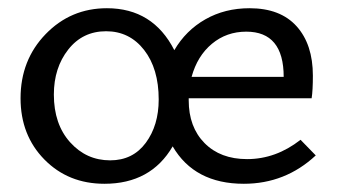

<svg xmlns="http://www.w3.org/2000/svg" viewBox="-20 -442 822 467"><path d="M711 -102 748 -64Q674 5 573 5Q453 5 400 -86Q347 5 234 5Q146 5 88 -54Q30 -113 30 -203Q30 -296 91 -359Q152 -422 240 -422Q352 -422 404 -320Q432 -368 479.5 -395Q527 -422 587 -422Q662 -422 701.5 -378Q741 -334 741 -258Q741 -222 738 -203H439V-198Q439 -133 477.5 -94Q516 -55 581 -55Q651 -55 711 -102ZM248 -52Q303 -52 334.5 -94.5Q366 -137 366 -200Q366 -275 330.5 -320.5Q295 -366 238 -366Q181 -366 146 -321.5Q111 -277 111 -212Q111 -140 150.5 -96Q190 -52 248 -52ZM579 -365Q531 -365 495.5 -335.5Q460 -306 446 -255H670Q670 -365 579 -365Z"/></svg>

Font: EauTestInfant Medium
Style: Regular
Weight: 500
Designer: Christian Thalmann (Catharsis Fonts)
Version: Version 0.001;PS 000.001;hotconv 1.0.88;makeotf.lib2.5.64775